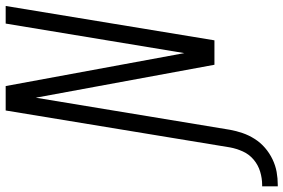

<svg xmlns="http://www.w3.org/2000/svg" viewBox="-317 -594 998 676"><g transform="rotate(-90 182.0 -256.0)"><path d="M-136 223V168H-131Q-108 168 -84.5 161Q-61 154 -42 138Q-23 122 -13 99.5Q-3 77 1 55L131 -735H217L333 -106L437 -735H499L378 0H292L176 -629L63 55Q59 77 51.5 99Q44 121 31 141.5Q18 162 -0.5 178Q-19 194 -41 204.5Q-63 215 -85.5 219Q-108 223 -131 223Z"/></g></svg>

Font: Iosevka SS18 Light
Style: Italic
Weight: 300
Italic angle: -9°
Monospace: yes
Designer: Belleve Invis
Foundry: Belleve Invis
Version: Version 25.1.1; ttfautohint (v1.8.4)